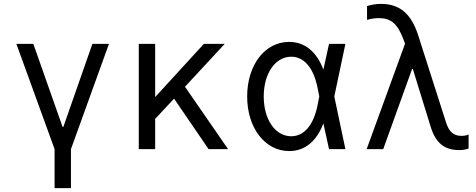

<svg xmlns="http://www.w3.org/2000/svg" viewBox="-20 -765 2440 985"><path d="M260 200H344V0L539 -540H454L305 -114H301L151 -540H64L260 0Z M692 0H776V-155L873 -259L1050 0H1150L929 -320L1133 -540H1026L776 -267V-540H692Z M1463 -550C1339 -550 1248 -432 1248 -270C1248 -109 1339 10 1464 10C1543 10 1604 -39 1639 -132L1668 0H1752L1695 -270L1752 -540H1668L1639 -408C1604 -501 1543 -550 1463 -550ZM1608 -220C1587 -121 1539 -66 1474 -66C1392 -66 1333 -152 1333 -270C1333 -388 1392 -474 1474 -474C1539 -474 1587 -419 1608 -320L1618 -270Z M1861 0H1946L2094 -411H2098L2189 -116C2214 -33 2259 5 2335 5C2353 5 2367 3 2384 -3V-75C2373 -70 2361 -68 2348 -68C2306 -68 2283 -89 2267 -141L2125 -585C2089 -697 2028 -745 1935 -745C1912 -745 1890 -742 1863 -734V-663C1884 -669 1904 -672 1924 -672C1986 -672 2020 -643 2050 -562L2058 -541Z"/></svg>

Font: CommitMonoNiceRocks
Style: Regular
Weight: 400
Monospace: yes
Designer: Eigil Nikolajsen
Foundry: Eigil Nikolajsen
Version: Version 1.143